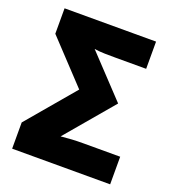

<svg xmlns="http://www.w3.org/2000/svg" viewBox="-131 -815 826 915"><g transform="rotate(20 282.5 -357.0)"><path d="M34 0V-133L238 -374L40 -585V-714H504V-576H349Q321 -576 295 -576.5Q269 -577 241 -581L435 -375L231 -134Q262 -137 287 -138.5Q312 -140 347 -140H531V0Z"/></g></svg>

Font: Noto Sans Disp ExtBd
Style: Regular
Weight: 800
Designer: Monotype Design Team
Foundry: Monotype Imaging Inc.
Version: Version 2.000;GOOG;noto-source:20170915:90ef993387c0; ttfaut